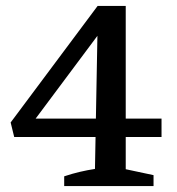

<svg xmlns="http://www.w3.org/2000/svg" viewBox="-20 -629 599 649"><path d="M197 0V-33Q224 -42 249.5 -48Q275 -54 301 -58L310 -547L331 -537L75 -194L61 -228H526V-166H28L16 -215L310 -609H405V-57L499 -37V0Z"/></svg>

Font: Piazzolla Thin SemiBold
Style: Regular
Weight: 600
Version: Version 2.005